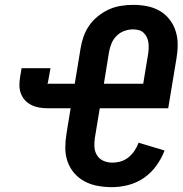

<svg xmlns="http://www.w3.org/2000/svg" viewBox="-20 -763 752 791"><path d="M442 8Q412 8 383.5 3Q355 -2 330 -15Q305 -28 286.5 -49Q268 -70 258.5 -97Q249 -124 249 -153.5Q249 -183 254 -213L271 -317H175Q158 -317 141 -320Q124 -323 109 -330.5Q94 -338 83 -350Q72 -362 66 -378Q60 -394 60 -411.5Q60 -429 63 -447L69 -482H188L177 -421Q177 -420 176 -420Q175 -420 175 -419Q175 -418 175 -418Q175 -418 176 -418H288L312 -564Q316 -589 324.5 -613Q333 -637 348 -658.5Q363 -680 384.5 -697Q406 -714 429.5 -724.5Q453 -735 478.5 -739Q504 -743 529 -743Q558 -743 586 -737.5Q614 -732 637.5 -718.5Q661 -705 678 -683.5Q695 -662 703.5 -635.5Q712 -609 712 -580Q712 -551 707 -522L673 -317H391L371 -196Q368 -177 369 -158Q370 -139 379.5 -123.5Q389 -108 406 -100.5Q423 -93 442 -93Q460 -93 477.5 -98Q495 -103 509.5 -115Q524 -127 534.5 -142.5Q545 -158 551 -175L658 -143Q646 -111 624.5 -81Q603 -51 573.5 -30.5Q544 -10 509.5 -1Q475 8 442 8ZM408 -418H570L590 -539Q592 -551 592.5 -563Q593 -575 591.5 -587Q590 -599 585 -609.5Q580 -620 571.5 -628Q563 -636 551.5 -639Q540 -642 528 -642Q510 -642 492 -635.5Q474 -629 460 -615Q446 -601 439 -583Q432 -565 429 -548Z"/></svg>

Font: Iosevka Aile
Style: Bold Italic
Weight: 700
Italic angle: -9°
Designer: Belleve Invis
Foundry: Belleve Invis
Version: Version 28.0.1; ttfautohint (v1.8.4)